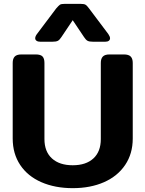

<svg xmlns="http://www.w3.org/2000/svg" viewBox="-20 -963 756 998"><path d="M163 -764Q163 -774 172 -786L272 -919Q285 -934 291.5 -938.5Q298 -943 318 -943H397Q417 -943 424.5 -938.5Q432 -934 443 -919L543 -786Q552 -773 552 -764Q552 -756 545.5 -751Q539 -746 526 -746H465Q444 -746 435 -751Q426 -756 417 -770L358 -858L299 -770Q290 -756 281 -751Q272 -746 251 -746H190Q177 -746 170 -751Q163 -756 163 -764ZM46 -243V-636Q46 -658 56.5 -669Q67 -680 91 -680H166Q191 -680 201 -669.5Q211 -659 211 -636V-240Q211 -175 250 -139.5Q289 -104 358 -104Q427 -104 465.5 -139.5Q504 -175 504 -240V-636Q504 -658 514.5 -669Q525 -680 549 -680H624Q649 -680 659.5 -669Q670 -658 670 -636V-243Q670 -164 630.5 -105.5Q591 -47 520.5 -16Q450 15 358 15Q266 15 195 -16Q124 -47 85 -105.5Q46 -164 46 -243Z"/></svg>

Font: Mitr Medium
Style: Regular
Weight: 500
Designer: Thanarat Vachiruckul
Foundry: Cadson Demak
Version: Version 1.002